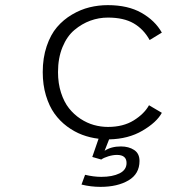

<svg xmlns="http://www.w3.org/2000/svg" viewBox="-20 -532 750 748"><path d="M374.5 89.5 339.5 79.5 364 8.5Q330.5 4.5 300 -7Q269.5 -18.5 241.2 -39.5Q213 -60.5 192.2 -89.5Q171.5 -118.5 159 -160Q146.5 -201.5 146.5 -251Q146.5 -306.5 161.8 -351.8Q177 -397 202 -426.2Q227 -455.5 260.5 -475.2Q294 -495 328.8 -503.5Q363.5 -512 400 -512Q478.5 -512 531.2 -482Q584 -452 610.5 -405L563 -376Q539.5 -418.5 500.8 -441Q462 -463.5 400.5 -463.5Q365 -463.5 332 -451.5Q299 -439.5 270 -415.2Q241 -391 223.5 -348.5Q206 -306 206 -251Q206 -207 217.8 -170.8Q229.5 -134.5 248.8 -110.2Q268 -86 293.5 -69.2Q319 -52.5 346 -45Q373 -37.5 400.5 -37.5Q460 -37.5 501 -63Q542 -88.5 560.5 -122L610.5 -92.5Q590.5 -55.5 535.2 -23Q480 9.5 405 11L387.5 55.5Q413 38.5 451 38.5Q481.5 38.5 502.5 52.2Q523.5 66 523.5 95Q523.5 145.5 480.5 170.8Q437.5 196 371.5 196Q334 196 297.5 187L311.5 149Q345 157 374.5 157Q418 157 445.5 143.5Q473 130 473 103Q473 71.5 435.5 71.5Q420 71.5 402 77Q384 82.5 374.5 89.5Z"/></svg>

Font: League Mono UltraLight
Style: Regular
Weight: 200
Width: 6
Designer: Tyler Finck
Foundry: The League of Moveable Type / Tyler Finck
Version: Version 2.210